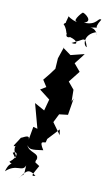

<svg xmlns="http://www.w3.org/2000/svg" viewBox="-151 -813 611 1108"><g transform="rotate(10 155.0 -259.0)"><path d="M-17 104C10 86 22 121 -27 158C6 186 -21 139 -43 217C16 161 57 207 72 162C66 242 77 195 40 245C75 202 84 172 135 212C100 224 125 195 147 153L121 136C118 113 148 103 126 116C135 78 72 87 59 46C73 67 81 70 154 59C119 4 147 17 160 12L165 -9L227 -76L232 -43L183 -111L208 -161L259 -167L275 -266L266 -245L265 -315L230 -357L282 -423L245 -467C261 -488 278 -507 293 -529L213 -509L166 -543L170 -552L145 -478L141 -416C123 -391 103 -365 83 -342L108 -303L75 -283L137 -235L119 -168L60 -201L99 -57L74 -64L60 15C67 -28 7 21 16 8C-6 46 -34 76 -8 62C-21 100 18 120 2 131ZM233 -592C274 -609 278 -633 298 -570C273 -578 268 -643 337 -665C347 -623 344 -686 299 -685C369 -702 306 -666 353 -741C331 -752 335 -702 257 -707C311 -722 251 -763 243 -762C246 -774 187 -707 214 -707C217 -698 172 -718 164 -728C143 -657 164 -703 143 -678C181 -639 154 -602 197 -644C159 -640 163 -597 193 -611C244 -597 246 -570 207 -579Z"/></g></svg>

Font: Asimov Aggro
Style: It
Weight: 500
Designer: Google
Version: Version 2.000980; 2014